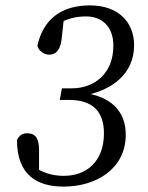

<svg xmlns="http://www.w3.org/2000/svg" viewBox="-20 -680 551 713"><path d="M216 13C337 13 447 -53 447 -180C447 -269 390 -324 284 -336L281 -323C392 -341 478 -403 478 -512C478 -597 420 -660 314 -660C204 -660 140 -605 119 -511C122 -492 143 -477 162 -477C192 -477 205 -501 209 -536L219 -628L194 -590C227 -610 260 -619 300 -619C355 -619 401 -585 401 -510C401 -403 326 -352 248 -352H210L202 -309H236C325 -309 366 -265 366 -185C366 -80 301 -27 217 -27C175 -27 136 -38 99 -66L125 -29V-125C125 -163 113 -184 84 -185C64 -186 52 -178 43 -160C43 -30 118 13 216 13Z"/></svg>

Font: Source Serif 4 Variable
Style: Italic
Weight: 400
Italic angle: -12°
Designer: Frank Grießhammer
Foundry: Adobe Systems Incorporated
Version: Version 4.004;hotconv 1.0.116;makeotfexe 2.5.65601